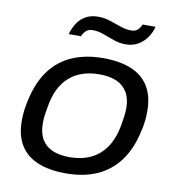

<svg xmlns="http://www.w3.org/2000/svg" viewBox="-82 -795 808 880"><g transform="rotate(10 322.0 -354.5)"><path d="M282 12Q204 12 150.5 -10.5Q97 -33 69.5 -78Q42 -123 42 -192Q42 -218 45.5 -243.5Q49 -269 55 -294Q74 -377 115 -431Q156 -485 218 -511.5Q280 -538 360 -538Q439 -538 492.5 -515.5Q546 -493 573.5 -447.5Q601 -402 601 -333Q601 -310 598.5 -287Q596 -264 590 -240Q572 -155 530.5 -99Q489 -43 427 -15.5Q365 12 282 12ZM286 -64Q341 -64 384 -84Q427 -104 455.5 -146Q484 -188 495 -253Q499 -274 500.5 -287.5Q502 -301 503 -311Q504 -321 504 -329Q504 -375 486 -404.5Q468 -434 435.5 -448Q403 -462 356 -462Q301 -462 258 -442Q215 -422 187 -381Q159 -340 148 -274Q144 -253 142 -239Q140 -225 139.5 -215.5Q139 -206 139 -197Q139 -151 156.5 -121.5Q174 -92 207 -78Q240 -64 286 -64ZM185 -619Q192 -645 206.5 -668.5Q221 -692 245.5 -706.5Q270 -721 304 -721Q334 -721 361 -712Q388 -703 413.5 -694Q439 -685 465 -685Q483 -685 494 -695.5Q505 -706 511 -721H571Q565 -695 548.5 -671Q532 -647 507 -632.5Q482 -618 449 -618Q421 -618 394 -627.5Q367 -637 341.5 -646.5Q316 -656 291 -656Q271 -656 259.5 -645Q248 -634 242 -619Z"/></g></svg>

Font: Archivo SemiExpanded
Style: Italic
Weight: 400
Width: 6
Italic angle: -10°
Designer: Hector Gatti
Foundry: Omnibus-Type
Version: Version 2.001